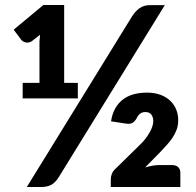

<svg xmlns="http://www.w3.org/2000/svg" viewBox="-20 -746 780 766"><path d="M34.5 0ZM214 -38.5Q199.5 -16 183.2 -8Q167 0 145.5 0H87L507 -681Q520.5 -702 537.5 -713.8Q554.5 -725.5 578.5 -725.5H637.5ZM70.5 -415.5H137.5V-581.5L140 -607.5L108 -582.5Q101 -577.5 94.5 -576.5Q88 -575.5 82.2 -576.8Q76.5 -578 72 -581Q67.5 -584 65 -587L34.5 -627.5L153 -726H236V-415.5H290.5V-353.5H70.5ZM566 -376.5Q596.5 -376.5 620 -367.8Q643.5 -359 659.2 -344Q675 -329 683 -309Q691 -289 691 -266.5Q691 -246 684.8 -229Q678.5 -212 668.2 -196.5Q658 -181 644.5 -166.5Q631 -152 617 -137L559 -78Q574 -82.5 588.5 -85Q603 -87.5 615.5 -87.5H666Q682 -87.5 690.8 -79.2Q699.5 -71 699.5 -57V0H422V-31.5Q422 -40.5 425.8 -51Q429.5 -61.5 438 -70L540 -170Q551 -180.5 560.2 -192.5Q569.5 -204.5 576.5 -216.8Q583.5 -229 587.5 -240.8Q591.5 -252.5 591.5 -263Q591.5 -278.5 583.8 -288.8Q576 -299 560.5 -299Q547 -299 538.5 -292.2Q530 -285.5 524 -272Q516.5 -260 507 -255Q497.5 -250 478 -253.5L423 -262Q427.5 -291.5 439.5 -313Q451.5 -334.5 470 -348.8Q488.5 -363 513 -369.8Q537.5 -376.5 566 -376.5Z"/></svg>

Font: Lato Heavy
Style: Regular
Weight: 800
Designer: Lukasz Dziedzic
Foundry: tyPoland Lukasz Dziedzic
Version: Version 2.007; 2014-02-27